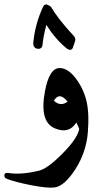

<svg xmlns="http://www.w3.org/2000/svg" viewBox="-76 -619 497 873"><path d="M231.4 -156.7Q194.3 -203.6 168.9 -161.1Q199.2 -132.8 231.4 -156.7ZM128.4 -204.1Q148.4 -311 196.3 -309.6Q232.9 -308.6 267.1 -264.4Q301.3 -220.2 315.9 -164.8Q330.6 -109.4 323.5 -18.1Q316.4 73.2 266.1 151.4Q215.8 228.5 171.4 233.4Q137.2 237.3 63.5 222.7Q-7.3 208.5 -44.9 194.3Q-57.1 189.9 -56.2 177.5Q-55.2 165 -39.1 167.5Q21.5 176.8 102.5 156.7Q140.6 147.5 208.5 78.9Q276.4 10.3 284.2 -32.7Q280.3 -43.9 271 -62Q237.8 -8.3 173.8 -35.2Q102.1 -64.9 128.4 -204.1ZM117.7 -417Q115.7 -396.5 97.7 -397Q79.6 -397.5 75.7 -415Q74.7 -420.9 75.7 -428.7Q84.5 -513.2 120.6 -589.8Q128.4 -603.5 141.4 -596.7Q154.3 -589.8 155.8 -587.9Q189 -531.2 257.8 -457.5Q270 -445.8 265.1 -430.7L254.9 -401.4Q252 -393.6 243.9 -392.6Q235.8 -391.6 225.6 -399.9Q173.8 -443.4 134.8 -505.9Q120.1 -449.7 117.7 -417Z"/></svg>

Font: Amiri
Style: Bold Slanted
Weight: 700
Italic angle: 9°
Designer: Khaled Hosny
Version: Version 000.107